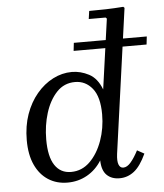

<svg xmlns="http://www.w3.org/2000/svg" viewBox="-53 -782 716 839"><g transform="rotate(-5 305.0 -362.5)"><path d="M48 -191Q48 -253 66 -304Q84 -355 115.5 -392.5Q147 -430 187 -450.5Q227 -471 270 -471Q308 -471 344.5 -452Q381 -433 400 -383L443 -690L438 -695H364L369 -730Q408 -730 443.5 -731Q479 -732 519 -735L524 -730L436 -97Q432 -66 438 -50.5Q444 -35 458 -35Q475 -35 491.5 -54.5Q508 -74 524 -105L555 -88Q530 -34 501.5 -12Q473 10 438 10Q403 10 382 -10.5Q361 -31 360 -75Q335 -35 296 -13Q257 9 210 9Q162 9 125.5 -14.5Q89 -38 68.5 -82.5Q48 -127 48 -191ZM133 -186Q133 -111 158 -73.5Q183 -36 229 -36Q277 -36 312 -70.5Q347 -105 366.5 -159.5Q386 -214 386 -275Q386 -352 356 -389Q326 -426 280 -426Q232 -426 199.5 -391.5Q167 -357 150 -302.5Q133 -248 133 -186ZM290 -597H610L606 -562H286Z"/></g></svg>

Font: Brygada 1918
Style: Italic
Weight: 400
Italic angle: -8°
Designer: Mateusz Machalski | Borys Kosmynka | Przemek Hoffer
Foundry: NIEPODLEGLA 2018
Version: Version 3.006